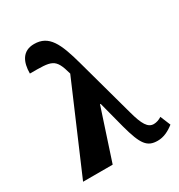

<svg xmlns="http://www.w3.org/2000/svg" viewBox="-182 -894 961 1028"><g transform="rotate(-30 298.0 -380.0)"><path d="M38 0H221L324 -314H328L371 -149C405 -23 430 10 495 10C531 10 564 -6 596 -31L570 -94C555 -84 537 -78 521 -78C485 -78 464 -112 441 -198L343 -555C304 -699 270 -770 179 -770C107 -770 81 -715 81 -644C217 -644 238 -646 268 -536Z"/></g></svg>

Font: Noto Serif Condensed ExtraBold
Style: Regular
Weight: 800
Width: 3
Designer: Monotype Design Team
Foundry: Monotype Imaging Inc.
Version: Version 2.013